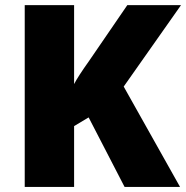

<svg xmlns="http://www.w3.org/2000/svg" viewBox="-20 -734 731 754"><path d="M687 0H469.2L328.1 -272.9L271 -238.8V0H77.1V-713.9H271V-403.8Q285.6 -432.6 330.1 -495.1L480 -713.9H690.9L465.8 -394Z"/></svg>

Font: TypoPRO Open Sans
Style: Regular
Weight: 800
Foundry: Ascender Corporation
Version: Version 1.10